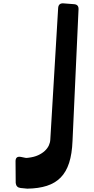

<svg xmlns="http://www.w3.org/2000/svg" viewBox="-20 -918 563 1149"><path d="M328 -870Q330 -899 358 -898L423 -893Q451 -891 450 -863L414 -75Q411 3 393.5 57Q376 111 343 144.5Q310 178 260.5 194Q211 210 143 211L103 207Q77 204 74 177L73 47Q73 15 105 21L115 23Q125 25 132 26.5Q139 28 150 26Q184 22 208 11Q232 0 248 -15Q264 -30 272 -47Q280 -64 281 -82Z"/></svg>

Font: OpenDyslexic 3
Style: Regular
Weight: 400
Designer: Abelardo Gonzalez
Version: Version 1.000;PS 001.001;hotconv 1.0.56